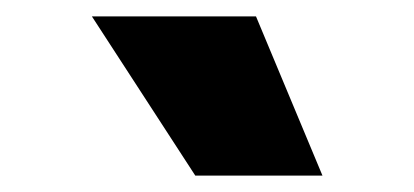

<svg xmlns="http://www.w3.org/2000/svg" viewBox="-20 -809 504 234"><path d="M218 -595 92 -789H292L373 -595Z"/></svg>

Font: Georama ExtraBold
Style: Regular
Weight: 800
Designer: Jean-Baptiste Levee
Foundry: Production Type
Version: Version 1.001